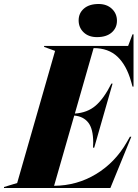

<svg xmlns="http://www.w3.org/2000/svg" viewBox="-76 -942 689 962"><path d="M575 -257H582L477 0H-56V-5L10 -25L200 -687L145 -707V-712H566L588 -770H593V-508H588L581 -533Q558 -615 512.5 -658Q467 -701 393 -701L299 -373Q362 -377 403.5 -413Q445 -449 482 -523H488L396 -202H390Q391 -211 391 -228Q391 -296 366.5 -327.5Q342 -359 296 -363L195 -11Q310 -12 405.5 -70Q501 -128 559 -229ZM318 -840Q318 -876 344.5 -899Q371 -922 418 -922Q459 -922 484.5 -898Q510 -874 510 -838Q510 -802 483.5 -779Q457 -756 410 -756Q368 -756 343 -780Q318 -804 318 -840Z"/></svg>

Font: Nyght Serif Dark Italic
Style: Regular
Weight: 800
Italic angle: -16°
Designer: Maksym Kobuzan
Version: Version 0.400